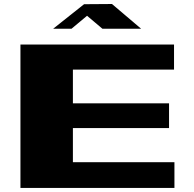

<svg xmlns="http://www.w3.org/2000/svg" viewBox="-20 -921 949 940"><path d="M406.2 -843.8 330.1 -780.3H240.2L391.6 -900.4L528.3 -901.4L670.9 -780.3H481.4ZM80.1 -1V-703.1H832V-580.1H336.9V-415H807.6V-293.9H336.9V-127H834V-1Z"/></svg>

Font: Polsku
Style: Regular
Weight: 400
Designer: Sebastien Sanfilippo
Version: Version 1.1